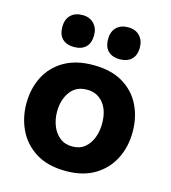

<svg xmlns="http://www.w3.org/2000/svg" viewBox="-111 -820 819 922"><g transform="rotate(15 299.0 -359.0)"><path d="M301 13.5Q210.5 13.5 151.2 -23.8Q92 -61 63.2 -121.2Q34.5 -181.5 34.5 -251Q34.5 -325.5 64.8 -384.8Q95 -444 153.8 -478.2Q212.5 -512.5 298 -512.5Q386.5 -512.5 445.2 -477.8Q504 -443 533.5 -383.8Q563 -324.5 563 -251Q563 -175.5 532.2 -115.8Q501.5 -56 443.2 -21.2Q385 13.5 301 13.5ZM300.5 -108.5Q338 -108.5 362.2 -128.8Q386.5 -149 398.8 -181.5Q411 -214 411 -251Q411 -316.5 380.5 -353.5Q350 -390.5 300 -390.5Q245 -390.5 216 -350.2Q187 -310 187 -251Q187 -214 199.8 -181.5Q212.5 -149 237.8 -128.8Q263 -108.5 300.5 -108.5ZM412 -572Q375.5 -572 354.5 -592Q333.5 -612 333.5 -652Q333.5 -688 354.5 -709.5Q375.5 -731 413 -731Q449.5 -731 470.5 -708.8Q491.5 -686.5 491.5 -652Q491.5 -612 470.2 -592Q449 -572 412 -572ZM184.5 -572Q148 -572 127 -592Q106 -612 106 -652Q106 -688 127.2 -709.5Q148.5 -731 185.5 -731Q222 -731 243 -708.8Q264 -686.5 264 -652Q264 -612 243 -592Q222 -572 184.5 -572Z"/></g></svg>

Font: Heraclito
Style: Bold
Weight: 700
Designer: Kostas Bartsokas (font) & Cristiano Sobral (main changes)
Foundry: Kostas Bartsokas (font) & Cristiano Sobral (main changes)
Version: Version 1.00;July 8, 2020;FontCreator 13.0.0.2655 64-bit